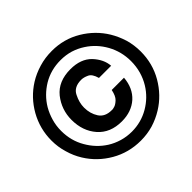

<svg xmlns="http://www.w3.org/2000/svg" viewBox="-183 -953 1165 1165"><g transform="rotate(-45 400.0 -370.0)"><path d="M403.3 -753.9Q345.7 -753.9 293.9 -738.3Q241.2 -722.7 197.3 -695.3Q115.2 -643.6 66.4 -557.6Q17.6 -470.7 17.6 -370.1Q17.6 -314.5 33.2 -263.7Q47.9 -211.9 75.2 -168Q126 -85.9 211.9 -36.1Q297.9 13.7 401.4 13.7Q456.1 13.7 506.8 -1Q557.6 -16.6 601.6 -43.9Q682.6 -93.8 733.4 -180.7Q783.2 -266.6 783.2 -370.1Q783.2 -424.8 768.6 -475.6Q752.9 -526.4 726.6 -570.3Q676.8 -652.3 591.8 -703.1Q506.8 -753.9 404.3 -753.9Q403.3 -753.9 403.3 -753.9ZM402.3 -676.8Q446.3 -676.8 486.3 -665Q526.4 -652.3 560.5 -629.9Q624 -588.9 662.1 -520.5Q700.2 -451.2 700.2 -370.1Q700.2 -325.2 688.5 -283.2Q676.8 -242.2 655.3 -207Q615.2 -141.6 547.9 -102.5Q480.5 -63.5 401.4 -63.5Q358.4 -63.5 318.4 -75.2Q278.3 -86.9 244.1 -108.4Q179.7 -149.4 140.6 -217.8Q100.6 -286.1 100.6 -370.1Q100.6 -414.1 112.3 -454.1Q124 -495.1 144.5 -530.3Q183.6 -595.7 251 -636.7Q318.4 -676.8 401.4 -676.8Q401.4 -676.8 402.3 -676.8ZM594.7 -435.5Q590.8 -493.2 543 -544.9Q494.1 -595.7 405.3 -595.7Q300.8 -595.7 246.1 -528.3Q192.4 -460 192.4 -373Q192.4 -277.3 248 -213.9Q303.7 -150.4 402.3 -150.4Q485.4 -150.4 539.1 -198.2Q591.8 -246.1 598.6 -329.1Q563.5 -329.1 493.2 -329.1Q484.4 -286.1 465.8 -268.6Q447.3 -251 431.6 -246.1Q422.9 -243.2 416 -242.2Q409.2 -242.2 406.2 -242.2Q349.6 -242.2 324.2 -281.2Q298.8 -320.3 298.8 -372.1Q298.8 -415 321.3 -459Q342.8 -503.9 406.2 -503.9Q426.8 -503.9 452.1 -492.2Q477.5 -481.4 490.2 -435.5Q525.4 -435.5 594.7 -435.5Z"/></g></svg>

Font: Avakin
Style: Bold
Weight: 700
Designer: Herb Lubalin, Tom Carnase, Ed Benguiat, Adobe Type Staff
Version: Version 1.0